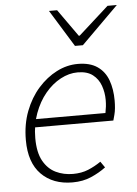

<svg xmlns="http://www.w3.org/2000/svg" viewBox="-53 -770 587 823"><g transform="rotate(-5 240.5 -358.5)"><path d="M226 12Q142 12 92 -38.5Q42 -89 42 -186Q42 -254 63.5 -310Q85 -366 121 -406.5Q157 -447 201 -469.5Q245 -492 292 -492Q344 -492 376 -470Q408 -448 422 -409.5Q436 -371 436 -322Q436 -305 434.5 -289.5Q433 -274 429.5 -261Q426 -248 423 -237H75L82 -272H392Q395 -287 396.5 -300Q398 -313 398 -328Q398 -360 387.5 -389.5Q377 -419 353 -437.5Q329 -456 288 -456Q251 -456 214.5 -436.5Q178 -417 148.5 -381.5Q119 -346 101 -297Q83 -248 83 -191Q83 -129 103.5 -92.5Q124 -56 157.5 -40Q191 -24 231 -24Q268 -24 297 -36Q326 -48 352 -66L370 -40Q342 -19 306.5 -3.5Q271 12 226 12ZM287 -570 189 -729H224L307 -612H311L441 -729H481L321 -570Z"/></g></svg>

Font: Source Sans 3 ExtraLight Light
Style: Italic
Weight: 300
Italic angle: -11°
Version: Version 3.052;hotconv 1.1.0;makeotfexe 2.6.0